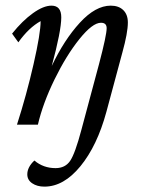

<svg xmlns="http://www.w3.org/2000/svg" viewBox="-20 -448 522 690"><path d="M139.6 222.7Q113.3 222.7 95.7 210.7Q78.1 198.7 78.1 178.7Q78.1 152.8 103.5 128.9Q135.7 156.2 179.7 156.2Q214.4 156.2 232.2 129.9Q250 103.5 272.5 18.6L335.9 -217.8Q363.3 -321.8 363.3 -346.7Q363.3 -366.2 342.8 -366.2Q312.5 -366.2 265.4 -307.6Q218.3 -249 176 -162.6Q133.8 -76.2 116.2 0H41Q75.2 -106.4 100.6 -217.5Q126 -328.6 126 -372.1Q83.5 -348.6 45.9 -295.9L23.4 -327.1Q60.5 -373.5 98.4 -400.6Q136.2 -427.7 165 -427.7Q200.2 -427.7 200.2 -385.7Q200.2 -337.4 166 -210.9Q210.4 -304.7 266.8 -366.2Q323.2 -427.7 377.9 -427.7Q406.7 -427.7 423.1 -411.6Q439.5 -395.5 439.5 -367.2Q439.5 -330.6 419.9 -259.8L362.3 -45.9Q329.1 76.2 269 149.4Q209 222.7 139.6 222.7Z"/></svg>

Font: Crimson Pro
Style: Italic
Weight: 400
Italic angle: -12°
Designer: Jacques Le Bailly
Foundry: Baron von Fonthausen
Version: Version 1.003